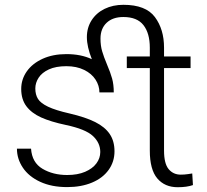

<svg xmlns="http://www.w3.org/2000/svg" viewBox="-20 -761 851 791"><path d="M774.9 1.5Q750 10.3 711.9 10.3Q658.7 10.3 627.9 -26.1Q597.2 -62.5 597.2 -140.6V-480.5H502.4V-528.3H597.2V-564.5Q597.2 -624 571 -657.5Q544.9 -690.9 488.3 -690.9Q444.3 -690.9 419.2 -667Q394 -643.1 394 -602.1Q394 -572.8 400.9 -549.6Q407.7 -526.4 420.9 -495.1Q435.1 -461.9 441.9 -437.3Q448.7 -412.6 448.7 -380.4H389.6Q389.6 -408.2 373.5 -433.1Q357.4 -458 326.4 -473.1Q295.4 -488.3 253.4 -488.3Q210 -488.3 181.4 -475.1Q152.8 -461.9 139.2 -440.9Q125.5 -419.9 125.5 -396.5Q125.5 -371.1 136.5 -353.5Q147.5 -335.9 178.2 -321.3Q209 -306.6 266.6 -293.5Q332 -278.3 372.3 -258.1Q412.6 -237.8 432.1 -208.7Q451.7 -179.7 451.7 -137.7Q451.7 -94.7 427.5 -61Q403.3 -27.3 359.1 -8.8Q314.9 9.8 256.8 9.8Q192.4 9.8 145.5 -12Q98.6 -33.7 74.2 -70.1Q49.8 -106.4 49.8 -148.4H107.9Q111.8 -91.3 155 -65.7Q198.2 -40 256.8 -40Q299.8 -40 330.6 -53.2Q361.3 -66.4 377.2 -87.9Q393.1 -109.4 393.1 -134.8Q393.1 -172.4 362.8 -200.7Q332.5 -229 251.5 -246.1Q189 -259.3 149.2 -277.3Q109.4 -295.4 88.4 -323.7Q67.4 -352.1 67.4 -394.5Q67.4 -434.1 90.3 -466.8Q113.3 -499.5 155.5 -518.8Q197.8 -538.1 253.4 -538.1Q314 -538.1 358.4 -517.1Q337.9 -568.8 337.9 -607.9Q337.9 -647 357.4 -677.5Q377 -708 411.1 -724.6Q445.3 -741.2 488.3 -741.2Q580.6 -741.2 618.2 -690.7Q655.8 -640.1 655.8 -564.9V-528.3H765.1V-480.5H655.8V-140.6Q655.8 -86.9 674.8 -64.2Q693.8 -41.5 724.6 -41.5Q739.7 -41.5 754.6 -43.7Q769.5 -45.9 772 -46.4Z"/></svg>

Font: Heebo Light
Style: Regular
Weight: 300
Designer: Oded Ezer
Foundry: Meir Sadan
Version: Version 2.001; ttfautohint (v1.5.14-ce02) -l 8 -r 50 -G 200 